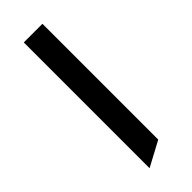

<svg xmlns="http://www.w3.org/2000/svg" viewBox="-200 -588 626 626"><g transform="rotate(-45 113.0 -275.0)"><path d="M70 15V-565H156V-31Z"/></g></svg>

Font: TajawalTap Med
Style: Regular
Weight: 500
Designer: Boutros Fonts
Foundry: Created by Boutros International 2017
Version: Version 2.700